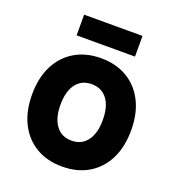

<svg xmlns="http://www.w3.org/2000/svg" viewBox="-152 -960 1004 1100"><g transform="rotate(20 350.0 -410.5)"><path d="M350 20Q258 20 190 -20.5Q122 -61 85 -135Q48 -209 48 -310Q48 -411 85 -485Q122 -559 190 -599.5Q258 -640 350 -640Q442 -640 510 -599.5Q578 -559 615 -485Q652 -411 652 -310Q652 -209 615 -135Q578 -61 510 -20.5Q442 20 350 20ZM350 -138Q411 -138 445 -183.5Q479 -229 479 -310Q479 -392 445 -437Q411 -482 350 -482Q289 -482 255 -437Q221 -392 221 -310Q221 -229 255 -183.5Q289 -138 350 -138ZM172 -715V-841H528V-715Z"/></g></svg>

Font: Martian Mono ExtraBold
Style: Regular
Weight: 800
Monospace: yes
Designer: Roman Shamin
Foundry: Evil Martians
Version: Version 1.000; ttfautohint (v1.8.4.7-5d5b)